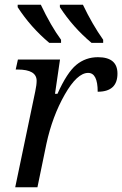

<svg xmlns="http://www.w3.org/2000/svg" viewBox="-20 -786 513 806"><path d="M390.1 -400.9Q390.1 -480 350.1 -480Q303.7 -480 251.7 -388.7Q199.7 -297.4 174.8 -182.1L137.2 0H43.9L127.9 -401.9Q133.8 -429.7 133.8 -446.8Q133.8 -494.1 54.2 -494.1H45.9L55.2 -536.1H231.9L210.9 -392.1H221.2Q261.2 -481.4 300.3 -513.7Q339.4 -545.9 391.1 -545.9Q473.1 -545.9 473.1 -477.1Q473.1 -400.9 390.1 -400.9ZM413.1 -606H364.3Q286.1 -671.4 231.4 -755.9V-766.1H328.1Q367.2 -684.1 413.1 -619.1ZM236.3 -606H187Q108.9 -671.4 54.2 -755.9V-766.1H151.4Q193.8 -676.8 236.3 -619.1Z"/></svg>

Font: Droid Serif
Style: Italic
Weight: 400
Italic angle: -12°
Designer: Monotype Design team
Foundry: Monotype Imaging Inc.
Version: Version 1.03